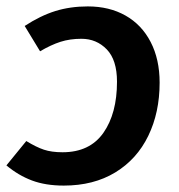

<svg xmlns="http://www.w3.org/2000/svg" viewBox="-32 -564 559 599"><path d="M466 -306Q466 -213 430.5 -140Q395 -67 327.5 -26Q260 15 167 15Q110 15 67.5 -1Q25 -17 -12 -48L50 -124Q81 -105 105 -97Q129 -89 163 -89Q248 -89 290.5 -149.5Q333 -210 333 -309Q333 -377 301 -410Q269 -443 222 -443Q186 -443 156.5 -433.5Q127 -424 93 -404L45 -483Q94 -515 140.5 -529.5Q187 -544 242 -544Q309 -544 359.5 -515.5Q410 -487 438 -433Q466 -379 466 -306Z"/></svg>

Font: FiraGO Medium
Style: Italic
Weight: 500
Italic angle: -8°
Designer: bBox Type GmbH
Foundry: bBox Type GmbH
Version: Version 1.001